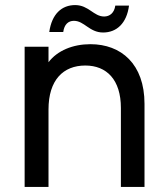

<svg xmlns="http://www.w3.org/2000/svg" viewBox="-20 -736 662 756"><path d="M77 -552V0H171V-305C171 -421 229 -478 316 -478C400 -478 456 -422 456 -311V0H549V-327C549 -484 457 -562 336 -562C267 -562 206 -537 171 -491V-552ZM174 -610H229C233 -640 249 -654 271 -654C312 -654 332 -608 386 -608C439 -608 479 -644 488 -714H434C430 -685 412 -671 390 -671C349 -671 329 -716 276 -716C223 -716 184 -681 174 -610Z"/></svg>

Font: Malmofest
Style: Regular
Weight: 400
Designer: Jonny Pinhorn (Poppins), Kolossal
Version: Version 1.004;Glyphs 3.1.2 (3151)